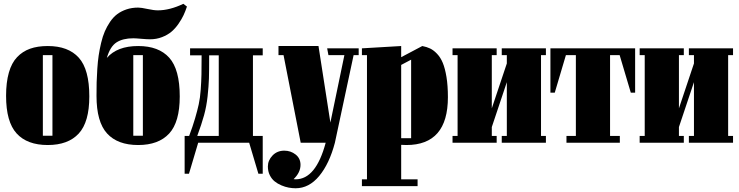

<svg xmlns="http://www.w3.org/2000/svg" viewBox="-20 -756 3915 1017"><path d="M232.9 12.2Q124 12.2 68.1 -49.1Q12.2 -110.4 12.2 -248Q12.2 -319.8 26.9 -371.3Q41.5 -422.9 70.6 -453.4Q99.6 -483.9 139.4 -498Q179.2 -512.2 232.9 -512.2Q341.8 -512.2 397.5 -450.2Q453.1 -388.2 453.1 -245.1Q453.1 -109.4 397 -48.6Q340.8 12.2 232.9 12.2ZM207 -37.1H257.8V-463.9H207Z M711.9 12.2Q603 12.2 547.1 -49.1Q491.2 -110.4 491.2 -248Q491.2 -288.1 491.9 -319.6Q492.7 -351.1 495.4 -391.1Q498 -431.2 502.7 -462.4Q507.3 -493.7 515.6 -528.8Q523.9 -564 535.2 -589.8Q546.4 -615.7 563.2 -640.6Q580.1 -665.5 601.1 -681.2Q622.1 -696.8 650.1 -706.3Q678.2 -715.8 711.9 -715.8Q727.5 -715.8 761.2 -708.5Q794.9 -701.2 815.9 -701.2Q878.9 -701.2 951.2 -735.8L970.2 -721.2Q962.4 -697.3 952.4 -675.8Q942.4 -654.3 925.5 -629.9Q908.7 -605.5 888.2 -588.1Q867.7 -570.8 838.1 -559.3Q808.6 -547.9 774.9 -547.9Q758.3 -547.9 728.5 -550.5Q698.7 -553.2 686 -553.2Q630.9 -553.2 597.2 -531.5Q563.5 -509.8 545.9 -449.2Q600.6 -512.2 711.9 -512.2Q820.8 -512.2 876.5 -450.2Q932.1 -388.2 932.1 -245.1Q932.1 -109.4 876 -48.6Q819.8 12.2 711.9 12.2ZM686 -37.1H736.8V-463.9H686Z M1371.6 -36.1V164.1H1348.6L1299.8 0H1029.8L981 164.1H958V-36.1H981.9Q1001 -86.9 1013.2 -128.7Q1025.4 -170.4 1032.7 -203.6Q1040 -236.8 1043.2 -281.5Q1046.4 -326.2 1047.1 -361.3Q1047.9 -396.5 1047.9 -462.9H986.8V-500H1371.6V-462.9H1319.8V-36.1ZM1024.9 -36.1H1138.7V-462.9H1087.9Q1087.9 -379.9 1086.7 -339.8Q1085.4 -299.8 1079.6 -245.8Q1073.7 -191.9 1060.8 -145.3Q1047.9 -98.6 1024.9 -36.1Z M1753.9 0Q1724.6 111.3 1670.7 176.3Q1616.7 241.2 1545.9 241.2Q1528.3 241.2 1509.5 237.8Q1490.7 234.4 1470.5 225.8Q1450.2 217.3 1434.6 204.6Q1418.9 191.9 1408.9 171.6Q1398.9 151.4 1398.9 126Q1398.9 93.3 1423.6 67.6Q1448.2 42 1485.8 42Q1520 42 1545.9 62.5Q1571.8 83 1571.8 117.2Q1571.8 157.7 1535.2 192.9Q1537.1 192.9 1540.5 193.4Q1543.9 193.8 1545.9 193.8Q1653.3 193.8 1705.1 0H1572.8L1481.9 -463.9H1455.1V-512.2H1667L1730 -106.9L1804.2 -463.9H1719.7L1712.9 -500H1879.9V-463.9H1853Z M1923.8 -463.9H1897V-500L2105 -512.2V-453.1L2216.8 -512.2Q2240.2 -507.8 2258.5 -499Q2276.9 -490.2 2295.2 -470.9Q2313.5 -451.7 2325.4 -422.9Q2337.4 -394 2345 -347.9Q2352.5 -301.8 2352.5 -241.2Q2352.5 12.2 2132.8 12.2Q2112.8 12.2 2105 11.2V193.8H2191.9V230H1897V193.8H1923.8ZM2157.7 -439.9 2105 -412.1V-23.9H2157.7Z M2845.7 -36.1H2871.6V0H2637.7V-36.1H2664.6V-320.8L2585 -83V-36.1H2610.8V0H2377V-36.1H2403.8V-463.9H2377V-500H2610.8V-463.9H2585V-182.1L2664.6 -419.9V-463.9H2637.7V-500H2871.6V-463.9H2845.7Z M3344.2 -500V-265.1H3321.3L3262.2 -463.9H3211.4V-36.1H3263.2V0H2980.5V-36.1H3030.3V-463.9H2977.5L2918.5 -265.1H2895.5V-500Z M3836.9 -36.1H3862.8V0H3628.9V-36.1H3655.8V-320.8L3576.2 -83V-36.1H3602.1V0H3368.2V-36.1H3395V-463.9H3368.2V-500H3602.1V-463.9H3576.2V-182.1L3655.8 -419.9V-463.9H3628.9V-500H3862.8V-463.9H3836.9Z"/></svg>

Font: Lletraferida
Style: Heavy
Weight: 900
Designer: Josep Patau Bellart
Foundry: Josep Patau Bellart
Version: Version 1.000